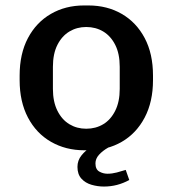

<svg xmlns="http://www.w3.org/2000/svg" viewBox="-20 -541 633 704"><path d="M289 10Q221 10 167 -21Q113 -52 82.5 -110Q52 -168 52 -247V-264Q52 -344 82.5 -401.5Q113 -459 166.5 -490Q220 -521 288 -521H304Q373 -521 426.5 -490Q480 -459 510.5 -401.5Q541 -344 541 -264V-247Q541 -168 510.5 -110Q480 -52 426.5 -21Q373 10 305 10ZM296 -69Q331 -69 358.5 -85.5Q386 -102 402.5 -135Q419 -168 419 -215V-296Q419 -344 402.5 -376.5Q386 -409 358.5 -425.5Q331 -442 296 -442Q262 -442 234.5 -425.5Q207 -409 190.5 -376.5Q174 -344 174 -296V-215Q174 -168 190.5 -135Q207 -102 234.5 -85.5Q262 -69 296 -69ZM361 143Q338 143 315.5 136.5Q293 130 278.5 114Q264 98 264 71Q264 47 279 28.5Q294 10 312 0H377Q356 12 343 26.5Q330 41 330 58Q330 80 344 88Q358 96 374 96Q391 96 408 91.5Q425 87 441 82L454 119Q432 131 409 137Q386 143 361 143Z"/></svg>

Font: Chivo Medium Medium
Style: Regular
Weight: 500
Version: Version 2.002